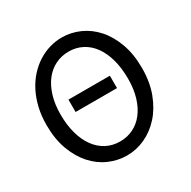

<svg xmlns="http://www.w3.org/2000/svg" viewBox="-164 -881 1041 1049"><g transform="rotate(-30 356.5 -356.5)"><path d="M481 -412.6V-334.5H219.7V-412.6ZM654.3 -361.3Q654.3 -273.4 628.2 -204.1Q602.1 -134.8 558.8 -86.7Q515.6 -38.6 460.4 -13.2Q405.3 12.2 346.7 12.2Q287.6 12.2 233.4 -11.7Q179.2 -35.6 137.7 -82Q96.2 -128.4 71.3 -196Q46.4 -263.7 46.4 -351.6Q46.4 -410.2 58.3 -460.4Q70.3 -510.7 91.6 -552.2Q112.8 -593.8 142.1 -626Q171.4 -658.2 205.8 -680.2Q240.2 -702.1 278.6 -713.6Q316.9 -725.1 356.4 -725.1Q414.6 -725.1 468.5 -701.2Q522.5 -677.2 563.7 -630.9Q605 -584.5 629.6 -516.8Q654.3 -449.2 654.3 -361.3ZM559.1 -349.1Q559.1 -416.5 544.2 -470.5Q529.3 -524.4 502 -562Q474.6 -599.6 436.3 -619.6Q397.9 -639.6 351.6 -639.6Q305.2 -639.6 266.6 -620.4Q228 -601.1 200.2 -565.2Q172.4 -529.3 157 -478.3Q141.6 -427.2 141.6 -363.8Q141.6 -296.9 156.5 -243.2Q171.4 -189.5 199 -151.6Q226.6 -113.8 265.1 -93.5Q303.7 -73.2 351.6 -73.2Q396.5 -73.2 434.6 -92Q472.7 -110.8 500.2 -146.2Q527.8 -181.6 543.5 -232.9Q559.1 -284.2 559.1 -349.1Z"/></g></svg>

Font: Andika
Style: Regular
Weight: 400
Designer: Victor Gaultney, Annie Olsen, Julie Remington, Don Collingsworth, Eric Hays
Foundry: SIL International
Version: Version 1.001